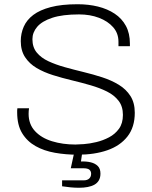

<svg xmlns="http://www.w3.org/2000/svg" viewBox="-20 -718 719 906"><path d="M346 12Q291 12 239.5 3Q188 -6 148 -28.5Q108 -51 84.5 -89.5Q61 -128 61 -188Q61 -193 61 -196.5Q61 -200 62 -207H117Q116 -202 115.5 -194.5Q115 -187 115 -181Q115 -132 145 -99.5Q175 -67 225.5 -51.5Q276 -36 336 -36Q349 -36 376 -38Q403 -40 434.5 -47.5Q466 -55 494.5 -70Q523 -85 541.5 -110.5Q560 -136 560 -176Q560 -216 539.5 -242.5Q519 -269 485 -286Q451 -303 408 -315.5Q365 -328 319 -339Q273 -350 230 -363.5Q187 -377 153 -397Q119 -417 98.5 -448Q78 -479 78 -524Q78 -560 92 -592Q106 -624 137 -647.5Q168 -671 219.5 -684.5Q271 -698 346 -698Q398 -698 442.5 -687Q487 -676 521 -653.5Q555 -631 574 -596Q593 -561 593 -512V-500H539V-521Q539 -561 514 -589.5Q489 -618 447 -634Q405 -650 353 -650Q275 -650 226.5 -634Q178 -618 155.5 -591.5Q133 -565 133 -533Q133 -495 153.5 -470Q174 -445 208.5 -429Q243 -413 286 -401Q329 -389 374.5 -378Q420 -367 463 -353Q506 -339 540.5 -318Q575 -297 595.5 -265Q616 -233 616 -186Q616 -118 581.5 -74Q547 -30 486.5 -9Q426 12 346 12ZM353 168Q333 168 312.5 166Q292 164 273 161V133H375Q392 133 401 124.5Q410 116 410 102Q410 90 402 83Q394 76 373 76H314L333 -11H370L362 44Q388 43 408.5 48Q429 53 441.5 65.5Q454 78 454 101Q454 120 446.5 133Q439 146 425.5 153.5Q412 161 393.5 164.5Q375 168 353 168Z"/></svg>

Font: Archivo SemiBold Thin
Style: Regular
Weight: 250
Version: Version 2.001